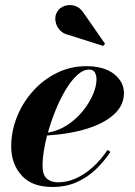

<svg xmlns="http://www.w3.org/2000/svg" viewBox="-20 -733 536 763"><path d="M253 -594Q229 -599 215.5 -615.8Q202 -632.5 200 -652.8Q198 -673 209 -689Q218 -703 237 -709.5Q256 -716 277 -710Q298 -704 313 -680.5L397.5 -559L390 -550.5ZM149 -76Q149 -38 166 -23.2Q183 -8.5 210.5 -8.5Q263.5 -8.5 315.5 -43Q367.5 -77.5 407 -137L419 -129.5Q395.5 -94 363 -62Q330.5 -30 287 -10Q243.5 10 188 10Q106.5 10 65.5 -36.2Q24.5 -82.5 24.5 -150Q24.5 -211.5 47.5 -268.8Q70.5 -326 111.5 -371.5Q152.5 -417 206.5 -443.5Q260.5 -470 322.5 -470Q393.5 -470 433 -439Q472.5 -408 472.5 -363Q472.5 -315.5 434.5 -279.8Q396.5 -244 327.8 -222.2Q259 -200.5 167 -194.5Q158.5 -161 153.8 -130.8Q149 -100.5 149 -76ZM334.5 -456.5Q310.5 -456.5 286.5 -434.5Q262.5 -412.5 240.8 -376Q219 -339.5 201 -295.2Q183 -251 170.5 -206Q212 -213 247.2 -236Q282.5 -259 308.5 -291Q334.5 -323 349 -356.5Q363.5 -390 363.5 -418Q363.5 -433.5 357 -445Q350.5 -456.5 334.5 -456.5Z"/></svg>

Font: Bodoni* 16pt
Style: Bold Italic
Weight: 700
Italic angle: -13°
Version: Version 2.3